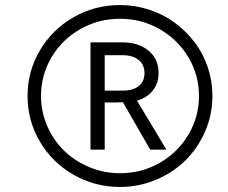

<svg xmlns="http://www.w3.org/2000/svg" viewBox="-20 -721 893 752"><path d="M450.2 11.2Q351.6 11.2 268.3 -36.4Q185.1 -84 136.5 -166Q87.9 -248 87.9 -345.2Q87.9 -441.9 136.5 -523.9Q185.1 -606 268.3 -653.6Q351.6 -701.2 450.2 -701.2Q509.3 -701.2 564.5 -683.1Q619.6 -665 664.1 -632.3Q708.5 -599.6 741.9 -555.9Q775.4 -512.2 793.7 -457.8Q812 -403.3 812 -345.2Q812 -272.5 783.4 -206.5Q754.9 -140.6 706.3 -92.8Q657.7 -44.9 590.8 -16.8Q523.9 11.2 450.2 11.2ZM450.2 -42.5Q534.2 -42.5 605.2 -83Q676.3 -123.5 717.8 -193.4Q759.3 -263.2 759.3 -345.2Q759.3 -427.2 717.8 -496.8Q676.3 -566.4 605.2 -606.9Q534.2 -647.5 450.2 -647.5Q365.7 -647.5 294.4 -606.9Q223.1 -566.4 181.9 -496.8Q140.6 -427.2 140.6 -345.2Q140.6 -283.7 165 -227.5Q189.5 -171.4 231 -130.9Q272.5 -90.3 329.8 -66.4Q387.2 -42.5 450.2 -42.5ZM334.5 -134.8V-555.2H458.5Q522.9 -555.2 562 -522.5Q601.1 -489.7 601.1 -435.1Q601.1 -395.5 578.9 -366.9Q556.6 -338.4 516.6 -326.7L631.8 -134.8H568.4L461.4 -320.8Q445.8 -319.8 437 -319.8H390.1V-134.8ZM390.1 -366.2H462.9Q502.9 -366.7 524.4 -384.8Q545.9 -402.8 545.9 -434.6Q545.9 -467.8 522.9 -486.3Q500 -504.9 459 -504.9H390.1Z"/></svg>

Font: HK Grotesk Medium Legacy Italic
Style: Regular
Weight: 500
Italic angle: -13°
Designer: Alfredo Marco Pradil
Foundry: Hanken Design Co.
Version: Version 2.022;PS 002.022;hotconv 1.0.88;makeotf.lib2.5.64775